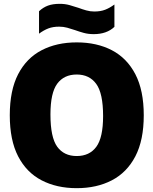

<svg xmlns="http://www.w3.org/2000/svg" viewBox="-20 -971 800 1001"><path d="M380 10Q275.5 10 196.8 -31Q118 -72 74.5 -156Q31 -240 31 -370Q31 -500 74.5 -584Q118 -668 196.8 -709Q275.5 -750 380 -750Q485 -750 563.5 -709Q642 -668 685.8 -583.8Q729.5 -499.5 729.5 -370Q729.5 -240.5 685.8 -156.2Q642 -72 563.2 -31Q484.5 10 380 10ZM380 -157.5Q446.5 -157.5 482 -205.5Q517.5 -253.5 517.5 -366Q517.5 -484.5 481.8 -533.5Q446 -582.5 380 -582.5Q314 -582.5 278.5 -534.8Q243 -487 243 -374Q243 -255 278.2 -206.2Q313.5 -157.5 380 -157.5ZM468.5 -793Q440.5 -793 416.8 -799.5Q393 -806 371 -814Q350.5 -821 330.5 -826.5Q310.5 -832 288.5 -832Q256 -832 232 -822.8Q208 -813.5 183.5 -795.5V-912.5Q205 -932.5 230.2 -941.8Q255.5 -951 291.5 -951Q319.5 -951 343.2 -944.2Q367 -937.5 389.5 -930Q409.5 -922.5 429.8 -916.8Q450 -911 471.5 -911Q504 -911 528 -920.2Q552 -929.5 576.5 -947.5V-831Q536.5 -793 468.5 -793Z"/></svg>

Font: Encode Sans SmCnd Black
Style: Regular
Weight: 900
Width: 4
Designer: Multiple Designers
Foundry: Impallari Type
Version: Version 3.002; ttfautohint (v1.8.3) -l 8 -r 50 -G 200 -x 14 